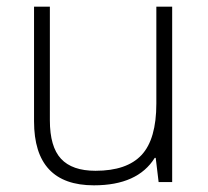

<svg xmlns="http://www.w3.org/2000/svg" viewBox="-20 -551 630 581"><path d="M130.9 -530.8V-187Q130.9 -106.9 164.6 -70.6Q198.2 -34.2 269 -34.2Q363.8 -34.2 408.4 -82Q453.1 -129.9 453.1 -237.8V-530.8H501V0H460L451.2 -73.2H448.2Q396.5 9.8 264.2 9.8Q83 9.8 83 -184.1V-530.8Z"/></svg>

Font: CAA NEO Sans Light
Style: Regular
Weight: 300
Version: Version 1.10